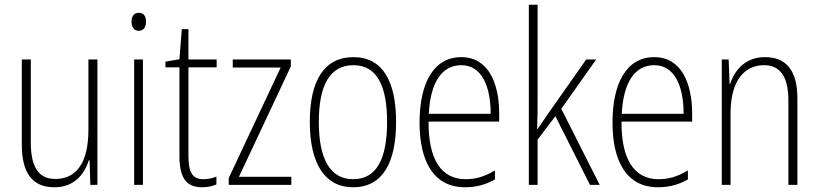

<svg xmlns="http://www.w3.org/2000/svg" viewBox="-20 -780 3456 810"><path d="M391 -529H353V-233C353 -91 301 -25 213 -25C146 -25 110 -71 110 -178V-529H72V-170C72 -51 116 10 209 10C295 10 336 -46 355 -104H358L361 0H391Z M566 -726C543 -726 535 -709 535 -688C535 -667 545 -650 565 -650C586 -650 596 -666 596 -689C596 -709 588 -726 566 -726ZM583 -529H546V0H583Z M838 -24C789 -24 775 -57 775 -124V-496H894V-529H775V-657H747L737 -530L678 -520V-496H737V-124C737 -36 761 10 832 10C858 10 877 5 893 -2V-35C879 -29 859 -24 838 -24Z M1209 0V-34H988L1207 -500V-529H962V-495H1164L945 -29V0Z M1651 -265C1651 -433 1597 -539 1471 -539C1349 -539 1287 -442 1287 -266C1287 -90 1350 10 1470 10C1591 10 1651 -89 1651 -265ZM1325 -266C1325 -419 1371 -505 1471 -505C1574 -505 1613 -411 1613 -266C1613 -108 1568 -24 1470 -24C1371 -24 1325 -112 1325 -266Z M1926 -539C1808 -539 1750 -427 1750 -263C1750 -98 1810 10 1942 10C1991 10 2031 -2 2068 -23V-61C2024 -35 1988 -24 1944 -24C1840 -24 1787 -110 1788 -267H2086V-300C2086 -428 2041 -539 1926 -539ZM1926 -505C2013 -505 2050 -415 2050 -300H1789C1796 -437 1847 -505 1926 -505Z M2248 -370V-760H2211V0H2248V-191L2323 -290L2469 0H2510L2348 -321L2495 -529H2453L2287 -293C2273 -272 2263 -257 2247 -235H2246C2248 -281 2248 -322 2248 -370Z M2740 -539C2622 -539 2564 -427 2564 -263C2564 -98 2624 10 2756 10C2805 10 2845 -2 2882 -23V-61C2838 -35 2802 -24 2758 -24C2654 -24 2601 -110 2602 -267H2900V-300C2900 -428 2855 -539 2740 -539ZM2740 -505C2827 -505 2864 -415 2864 -300H2603C2610 -437 2661 -505 2740 -505Z M3207 -539C3124 -539 3079 -484 3060 -425H3058L3054 -529H3025V0H3062V-302C3062 -439 3120 -505 3203 -505C3268 -505 3306 -461 3306 -356V0H3344V-365C3344 -485 3295 -539 3207 -539Z"/></svg>

Font: Noto Sans Arabic UI Cn XLt
Style: Regular
Weight: 200
Width: 3
Designer: Monotype Design Team, Nadine Chahine and Nizar Qandah
Foundry: Monotype Imaging Inc.
Version: Version 2.010